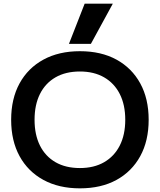

<svg xmlns="http://www.w3.org/2000/svg" viewBox="-20 -1020 873 1050"><path d="M417 10Q302 10 217.5 -36Q133 -82 87 -166Q41 -250 41 -365Q41 -480 87 -564Q133 -648 217.5 -694Q302 -740 417 -740Q533 -740 617 -694Q701 -648 747 -564Q793 -480 793 -365Q793 -250 747 -166Q701 -82 617 -36Q533 10 417 10ZM417 -101Q494 -101 549.5 -133Q605 -165 635 -224Q665 -283 665 -365Q665 -447 635 -506Q605 -565 549.5 -597Q494 -629 417 -629Q339 -629 283.5 -597Q228 -565 198.5 -506Q169 -447 169 -365Q169 -283 198.5 -224Q228 -165 283.5 -133Q339 -101 417 -101ZM477 -780H357L443 -1000H597Z"/></svg>

Font: M PLUS 2 SemiBold
Style: Regular
Weight: 600
Designer: Coji Morishita
Foundry: UNDERFOREST DESIGN
Version: Version 1.001